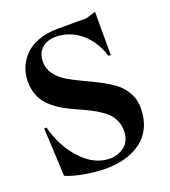

<svg xmlns="http://www.w3.org/2000/svg" viewBox="-131 -795 794 899"><g transform="rotate(-20 266.5 -346.0)"><path d="M35.2 -268.1H46.9Q72.8 -167 137 -98.4Q201.2 -29.8 278.8 -29.8Q296.9 -29.8 314.2 -35.4Q331.5 -41 347.4 -52.2Q363.3 -63.5 373 -83.5Q382.8 -103.5 382.8 -129.9Q382.8 -160.2 371.1 -184.8Q359.4 -209.5 339.4 -226.6Q319.3 -243.7 293.5 -258.5Q267.6 -273.4 239 -286.4Q210.4 -299.3 181.9 -312.7Q153.3 -326.2 127.4 -343.5Q101.6 -360.8 81.5 -381.6Q61.5 -402.3 49.8 -432.6Q38.1 -462.9 38.1 -500Q38.1 -536.6 51.5 -569.3Q64.9 -602.1 90.8 -628.2Q116.7 -654.3 158.9 -669.7Q201.2 -685.1 254.9 -685.1H397.9L445.8 -700.2V-483.9L434.1 -484.9Q409.7 -563.5 354.7 -608.2Q299.8 -652.8 231 -652.8Q188.5 -652.8 162.4 -628.7Q136.2 -604.5 136.2 -562Q136.2 -528.3 156 -501Q175.8 -473.6 207.3 -454.6Q238.8 -435.5 276.6 -418Q314.5 -400.4 352.5 -381.1Q390.6 -361.8 422.1 -338.9Q453.6 -315.9 473.4 -281.5Q493.2 -247.1 493.2 -204.1Q493.2 -149.9 473.4 -108.4Q453.6 -66.9 418.9 -42Q384.3 -17.1 340.6 -4.6Q296.9 7.8 246.1 7.8Q195.8 7.8 139.2 -2Q82.5 -11.7 46.9 -27.8Z"/></g></svg>

Font: Bluu Next
Style: Bold
Weight: 700
Designer: Jean-Baptiste Morizot, Igor Stepanchenko (Cyrillic)
Foundry: Igor Stepanchenko
Version: Version 1.005